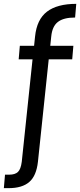

<svg xmlns="http://www.w3.org/2000/svg" viewBox="-64 -786 417 997"><path d="M-44 191 -38 121H-16Q14 121 29 107Q44 93 49 54L105 -478H33L39 -548H113L118 -596Q127 -685 180 -725.5Q233 -766 332 -766L326 -695Q266 -695 236.5 -672Q207 -649 202 -596L197 -548H317L311 -478H189L133 54Q125 127 88 159Q51 191 -19 191Z"/></svg>

Font: Firefly Display
Style: Regular
Weight: 400
Designer: Colophon Foundry, Jonny Pinhorn
Foundry: Colophon Foundry
Version: Version 1.200; ttfautohint (v1.8.3)